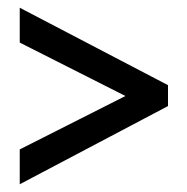

<svg xmlns="http://www.w3.org/2000/svg" viewBox="-20 -604 483 496"><path d="M31 -218V-128L414 -330V-384L31 -584V-494L304 -356Z"/></svg>

Font: Noto Sans Lao ExtraCondensed Medium
Style: Regular
Weight: 500
Width: 2
Designer: Monotype Design Team
Foundry: Monotype Imaging Inc.
Version: Version 2.003